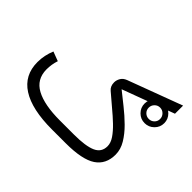

<svg xmlns="http://www.w3.org/2000/svg" viewBox="-132 -923 1175 1175"><g transform="rotate(45 455.5 -335.5)"><path d="M698.2 -513.2Q698.2 -548.3 723.1 -573.5Q748 -598.6 783.2 -598.6Q818.4 -598.6 843.5 -573.5Q868.7 -548.3 868.7 -513.2Q868.7 -478 843.5 -453.1Q818.4 -428.2 783.2 -428.2Q748 -428.2 723.1 -453.1Q698.2 -478 698.2 -513.2ZM733.9 -513.2Q733.9 -492.7 748.3 -478.5Q762.7 -464.4 783.2 -464.4Q803.7 -464.4 818.1 -478.5Q832.5 -492.7 832.5 -513.2Q832.5 -533.7 818.1 -548.3Q803.7 -563 783.2 -563Q762.7 -563 748.3 -548.3Q733.9 -533.7 733.9 -513.2ZM527.3 -73.2Q627.4 -73.2 675.3 -94.5Q723.1 -115.7 723.1 -168Q723.1 -196.8 702.6 -227.1Q682.1 -257.3 648.7 -289.3Q615.2 -321.3 575.4 -354.2Q535.6 -387.2 497.1 -420.9Q474.6 -439.5 474.6 -472.7Q474.6 -492.2 485.6 -511Q496.6 -529.8 521 -539.1L874 -670.9V-600.6L537.1 -475.6Q574.7 -445.3 619.1 -410.2Q663.6 -375 703.4 -335.7Q743.2 -296.4 768.8 -253.9Q794.4 -211.4 794.4 -166.5Q794.4 -83 732.7 -41.5Q670.9 0 527.8 0H410.2Q235.8 0 145.5 -57.9Q55.2 -115.7 55.2 -229Q55.2 -259.3 61.3 -288.1Q67.4 -316.9 78.6 -343.8L139.6 -320.8Q126 -280.3 126 -236.3Q126.5 -150.9 198.5 -112.1Q270.5 -73.2 405.3 -73.2Z"/></g></svg>

Font: Vazir Light WOL-UI
Style: Light-WOL-UI
Weight: 300
Designer: Saber Rastikerdar
Foundry: Saber Rastikerdar
Version: Version 30.1.0